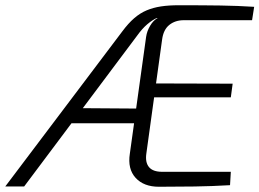

<svg xmlns="http://www.w3.org/2000/svg" viewBox="-58 -711 989 732"><path d="M623 -691Q717 -691 783 -690Q849 -689 911 -685L903 -634H643Q610 -634 587.5 -616Q565 -598 560 -560L500 -126Q495 -92 510 -74Q525 -56 560 -56H822L819 -5Q751 -1 683.5 0Q616 1 548 1Q490 1 459 -33Q428 -67 437 -125L499 -570Q502 -592 514.5 -613Q527 -634 543 -642H539Q523 -635 503.5 -618.5Q484 -602 464 -574L34 0H-38L408 -591Q431 -622 453.5 -641.5Q476 -661 501 -671.5Q526 -682 555.5 -686.5Q585 -691 623 -691ZM481 -297 472 -241H180L199 -299ZM489 -393 829 -392 822 -340H481Z"/></svg>

Font: Exo 2 Light
Style: Italic
Weight: 300
Italic angle: -8°
Designer: Natanael Gama
Foundry: Natanael Gama
Version: Version 2.010